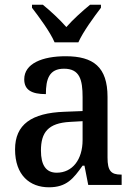

<svg xmlns="http://www.w3.org/2000/svg" viewBox="-20 -786 573 816"><path d="M212 -606H313C333 -651 380 -715 409 -753V-766H363C331 -740 290 -703 262 -671C234 -703 194 -740 162 -766H116V-753C145 -715 193 -651 212 -606ZM188 10C263 10 292 -27 331 -82H339L355 0H497V-44H494C452 -44 437 -60 437 -116V-374C437 -501 377 -547 259 -547C160 -547 83 -516 83 -449C83 -404 114 -386 175 -386C175 -450 189 -494 252 -494C319 -494 331 -447 331 -373V-314L254 -311C114 -306 44 -257 44 -151C44 -41 107 10 188 10ZM221 -52C175 -52 154 -85 154 -146C154 -223 184 -263 278 -268L331 -271V-191C331 -108 288 -52 221 -52Z"/></svg>

Font: Noto Serif SemiCondensed Medium
Style: Regular
Weight: 500
Width: 4
Designer: Monotype Design Team
Foundry: Monotype Imaging Inc.
Version: Version 2.014